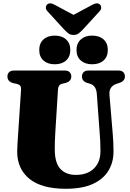

<svg xmlns="http://www.w3.org/2000/svg" viewBox="-20 -1127 784 1162"><path d="M584 -312 566 -558Q562.5 -609.5 524 -620.5L510 -624.5Q476 -634 476 -664.5Q476 -680 485.8 -690Q495.5 -700 513.5 -700H698Q716.5 -700 726.2 -690Q736 -680 736 -664.5Q736 -636 702 -625L688 -620.5Q638 -605 642.5 -552.5L662.5 -314.5Q664.5 -288 665.8 -262.5Q667 -237 667 -209.5Q667 -145.5 636.8 -94.8Q606.5 -44 542.8 -14.2Q479 15.5 378 15.5Q232 15.5 158 -44.8Q84 -105 84 -209.5Q84 -227.5 86 -259.8Q88 -292 90.5 -327L107.5 -585.5Q108 -600.5 102 -608.2Q96 -616 79.5 -620L60 -624Q25 -633 25 -664.5Q25 -680 35 -690Q45 -700 63.5 -700H373.5Q391.5 -700 401.5 -690Q411.5 -680 411.5 -664.5Q411.5 -634.5 376.5 -625L355.5 -620Q332.5 -614 331 -586L314.5 -322.5Q312.5 -291.5 312 -266Q311.5 -240.5 311.5 -223Q311.5 -141 345.5 -104.8Q379.5 -68.5 439 -68.5Q508.5 -68.5 548.2 -107Q588 -145.5 588 -212.5Q588 -247 586.8 -269Q585.5 -291 584 -312ZM311.5 -738Q268.5 -738 243 -761Q217.5 -784 217.5 -824.5Q217.5 -865 243 -888.2Q268.5 -911.5 311.5 -911.5Q355 -911.5 380.2 -888.2Q405.5 -865 405.5 -824.5Q405.5 -784.5 380.2 -761.2Q355 -738 311.5 -738ZM537.5 -738Q494.5 -738 468.8 -761Q443 -784 443 -824.5Q443 -864.5 468.8 -888Q494.5 -911.5 537.5 -911.5Q581.5 -911.5 607 -888.2Q632.5 -865 632.5 -824.5Q632.5 -784.5 607 -761.2Q581.5 -738 537.5 -738ZM485 -952Q469.5 -935.5 457 -925.5Q444.5 -915.5 425 -915.5Q405.5 -915.5 393 -925.5Q380.5 -935.5 365 -952L268.5 -1057.5Q256.5 -1070 257.5 -1081.8Q258.5 -1093.5 265 -1099.5Q282.5 -1115 312.5 -1097L425 -1037L537 -1097Q567.5 -1115 585 -1099.5Q591.5 -1093.5 592.5 -1081.8Q593.5 -1070 581.5 -1057.5Z"/></svg>

Font: Fraunces 72pt Soft Black
Style: Regular
Weight: 900
Version: Version 1.000;[b76b70a41]